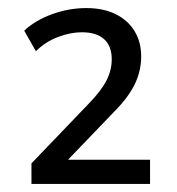

<svg xmlns="http://www.w3.org/2000/svg" viewBox="-20 -729 440 476"><path d="M58 -273V-324L200 -472Q231 -504 244 -529.5Q257 -555 257 -582Q257 -615 238 -632Q219 -649 183 -649Q154 -649 123 -637Q92 -625 69 -602L40 -653Q68 -679 109.5 -694Q151 -709 194 -709Q236 -709 266.5 -694Q297 -679 313.5 -652Q330 -625 330 -589Q330 -553 314 -520Q298 -487 262 -451L141 -325V-333H352V-273Z"/></svg>

Font: Nunito Sans 11pt
Style: Regular
Weight: 400
Version: Version 3.101;gftools[0.9.27]